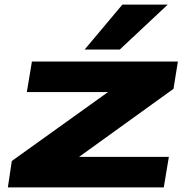

<svg xmlns="http://www.w3.org/2000/svg" viewBox="-20 -810 810 830"><path d="M14 0 31 -114 447 -412H96L118 -544H749L730 -426L322 -132H710L688 0ZM346 -596 509 -790H705L498 -596Z"/></svg>

Font: Georama ExtraExtended
Style: Bold Italic
Weight: 700
Width: 8
Italic angle: -9°
Designer: Jean-Baptiste Levee
Foundry: Production Type
Version: Version 1.000